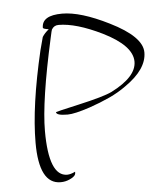

<svg xmlns="http://www.w3.org/2000/svg" viewBox="-46 -601 579 667"><g transform="rotate(-5 243.5 -267.5)"><path d="M139 24Q64 24 64 -120Q64 -247 109 -439L121 -484Q129 -497 144 -509Q124 -512 124 -516Q124 -559 195 -559Q259 -559 357 -510Q468 -455 468 -400Q468 -341 391 -288Q365 -269 332.5 -254Q300 -239 262 -226Q208 -208 184 -208Q144 -208 144 -220Q144 -221 224 -239Q313 -259 342 -273Q431 -318 431 -371Q431 -427 330 -477Q240 -521 179 -521Q163 -521 155 -507Q154 -506 148 -478Q100 -262 100 -158Q100 0 164 0Q176 0 192 -8V-4Q192 8 171 17Q156 24 139 24Z"/></g></svg>

Font: Shalimar
Style: Regular
Weight: 400
Designer: Robert E. Leuschke
Foundry: Robert E. Leuschke
Version: Version 1.010; ttfautohint (v1.8.3)